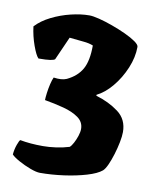

<svg xmlns="http://www.w3.org/2000/svg" viewBox="-78 -623 617 786"><g transform="rotate(10 230.5 -230.0)"><path d="M142 105Q127 105 101.5 95.5Q76 86 52.5 73Q29 60 20 50Q22 28 29 8.5Q36 -11 40 -13Q82 -5 135 -5Q160 -5 189 -9Q218 -13 244 -21Q251 -27 258.5 -41Q266 -55 271.5 -71.5Q277 -88 277 -101Q277 -130 252.5 -147.5Q228 -165 190 -175Q152 -185 111 -192Q111 -202 113.5 -221.5Q116 -241 120.5 -260Q125 -279 130 -289Q164 -284 184 -293Q226 -313 245.5 -347.5Q265 -382 265 -446Q248 -453 224.5 -455Q201 -457 166 -461L123 -364Q119 -360 103.5 -357.5Q88 -355 55 -355Q44 -366 30.5 -403.5Q17 -441 12 -481Q36 -507 74 -526Q112 -545 153.5 -555Q195 -565 230 -565Q245 -565 271 -558.5Q297 -552 327.5 -541Q358 -530 385 -517.5Q412 -505 429 -493Q446 -481 446 -472Q446 -429 427 -383.5Q408 -338 378 -302Q348 -266 315 -250V-246Q369 -230 408.5 -200.5Q448 -171 448 -118Q448 -101 443 -75.5Q438 -50 430 -24Q422 2 413 22Q404 42 395 50Q376 66 334 78.5Q292 91 241 98Q190 105 142 105Z"/></g></svg>

Font: Texturina Black
Style: Regular
Weight: 900
Designer: Guillermo Torres Carreño
Foundry: Omnibus-Type
Version: Version 1.002; ttfautohint (v1.8.3)